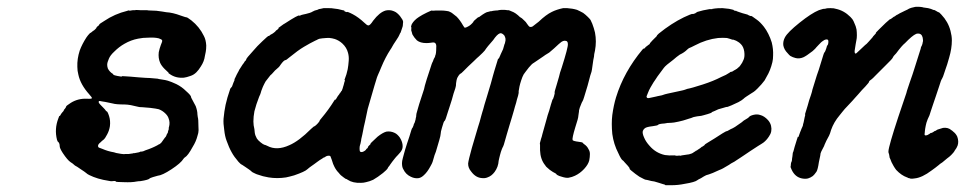

<svg xmlns="http://www.w3.org/2000/svg" viewBox="-20 -502 2845 566"><path d="M379 -472Q379 -473 383.5 -472.5Q388 -472 393.5 -472Q399 -472 405 -472Q411 -472 413 -472Q417 -471 424 -471Q441 -471 458 -468Q465 -467 470 -466Q489 -465 513 -456Q518 -454 519 -454Q520 -454 520.5 -453.5Q521 -453 525 -452Q529 -451 529 -451Q531 -452 544 -442Q568 -423 581 -396Q587 -385 588 -368Q588 -357 586.5 -349Q585 -341 584 -337Q582 -321 572 -306Q566 -296 559 -289Q551 -281 541 -278Q530 -274 522 -273Q498 -271 480 -284Q476 -287 476 -287H477Q478 -287 474.5 -290Q471 -293 465 -299Q456 -308 452 -317Q446 -331 448 -348Q450 -358 454 -369Q459 -380 458 -383Q457 -386 448 -389Q436 -392 418 -391Q401 -391 387 -388Q366 -384 347 -373Q331 -364 317 -350Q305 -339 301 -329Q296 -318 296 -311Q296 -306 298 -300Q303 -290 313 -284L314 -283H313L314 -282Q316 -281 318 -280Q321 -279 326.5 -278Q332 -277 335.5 -276.5Q339 -276 340 -277Q340 -278 342 -277.5Q344 -277 350.5 -277Q357 -277 365.5 -276Q374 -275 388.5 -274Q403 -273 409.5 -272.5Q416 -272 422 -272Q441 -270 445 -270Q447 -269 455 -268Q463 -267 467 -266Q471 -265 475 -264Q485 -261 500 -254Q516 -246 528 -234Q544 -220 543 -216Q543 -215 549 -204Q553 -197 557 -189Q562 -175 562 -165Q563 -157 563 -157Q565 -151 565 -129Q566 -117 564.5 -110Q563 -103 562 -101Q558 -85 548 -69Q534 -43 525 -38Q523 -37 521 -34Q513 -21 485.5 -3Q458 15 445 16Q440 17 431 20Q422 23 421 24Q419 28 394 32Q389 32 383 33Q369 36 345 35Q332 35 329 34.5Q326 34 323 34L321 33Q321 33 321 32Q317 31 312 32Q308 33 300 31Q267 26 243 14Q237 11 234 8Q232 6 228 3.5Q224 1 217.5 -3.5Q211 -8 208 -10Q201 -13 194 -20Q191 -22 188 -24Q179 -30 165 -51Q156 -65 156 -71Q156 -81 150 -85Q150 -86 148 -90Q140 -122 152 -153Q154 -158 154.5 -159.5Q155 -161 156 -160Q157 -160 160 -166Q161 -168 163 -170Q169 -176 168 -177Q168 -178 171 -181Q175 -186 175 -188Q175 -190 189 -199Q210 -212 236 -211Q251 -210 251 -213Q251 -215 243 -224Q217 -253 211 -282Q208 -293 208 -305Q207 -328 215 -353Q222 -372 235 -392Q237 -395 239.5 -398Q242 -401 244 -403Q246 -405 246 -405Q246 -404 251 -408Q254 -411 255.5 -411.5Q257 -412 261 -416Q265 -420 264.5 -420.5Q264 -421 266 -423Q273 -428 272.5 -429.5Q272 -431 287 -440Q318 -461 355 -470Q359 -472 360.5 -471Q362 -470 366 -471Q370 -472 374.5 -472Q379 -472 379 -472ZM281 -203Q273 -205 272 -204Q271 -204 271 -201.5Q271 -199 272 -198Q273 -196 285 -184Q290 -179 291.5 -176.5Q293 -174 294 -174Q297 -174 301.5 -160Q306 -146 304 -130Q302 -117 296 -106Q290 -94 285 -90Q282 -88 280.5 -86.5Q279 -85 277 -83Q269 -77 269 -72Q269 -67 274 -66Q275 -66 282 -63Q298 -56 316 -53Q319 -52 322.5 -51Q326 -50 336.5 -48.5Q347 -47 348 -48Q348 -48 359 -48L373 -50L374 -51Q375 -50 376 -50.5Q377 -51 379 -51Q392 -53 394 -55Q395 -55 397 -55Q401 -55 409 -59Q415 -61 419 -62.5Q423 -64 426.5 -65.5Q430 -67 430 -67Q430 -67 435.5 -69.5Q441 -72 443.5 -73.5Q446 -75 447.5 -76Q449 -77 450 -77Q451 -77 456 -82L466 -96L467 -97Q469 -99 469 -99.5Q469 -100 470 -101.5Q471 -103 471 -104Q471 -105 473 -108Q476 -113 475 -113Q475 -113 476 -117Q479 -123 477 -124Q477 -124 478 -127Q482 -141 477 -153Q475 -160 468 -167Q459 -176 448 -180Q440 -182 423 -184Q416 -185 399 -186Q391 -186 388 -187Q383 -188 366 -192Q355 -194 347 -194Q322 -194 312 -197Q307 -198 300 -199.5Q293 -201 290.5 -201.5Q288 -202 281 -203Z M934 -478Q938 -478 948.5 -478Q959 -478 963 -477Q976 -476 990 -472Q995 -471 995 -471V-470Q995 -469 997 -468Q999 -467 1001.5 -466.5Q1004 -466 1005 -467Q1005 -467 1007 -466Q1009 -465 1013 -463.5Q1017 -462 1020 -460Q1037 -451 1054 -435Q1062 -427 1066 -427Q1071 -427 1080 -441Q1099 -466 1117 -471Q1126 -473 1135 -471Q1142 -469 1147 -466Q1157 -459 1163 -449Q1170 -440 1168 -434Q1168 -431 1167.5 -427Q1167 -423 1166 -421Q1163 -411 1161 -406Q1159 -404 1157.5 -399.5Q1156 -395 1147.5 -382.5Q1139 -370 1136.5 -365Q1134 -360 1131 -356Q1116 -333 1104 -304Q1102 -299 1099 -292Q1096 -286 1095 -283Q1094 -280 1092.5 -277Q1091 -274 1091 -273Q1090 -269 1088 -263Q1087 -259 1084 -250Q1081 -240 1075 -219Q1069 -199 1064 -181Q1059 -159 1056 -143Q1053 -131 1052.5 -128Q1052 -125 1050.5 -117.5Q1049 -110 1048 -105Q1047 -100 1045 -92Q1045 -90 1044.5 -87.5Q1044 -85 1043.5 -83Q1043 -81 1043 -80Q1042 -76 1041 -73Q1040 -70 1040 -64Q1040 -58 1041 -56Q1043 -53 1048 -54Q1052 -55 1056 -58Q1060 -61 1060 -63Q1060 -63 1062 -64Q1065 -67 1065 -69Q1065 -70 1068 -73Q1073 -77 1072 -78Q1072 -79 1075.5 -82.5Q1079 -86 1084 -90.5Q1089 -95 1093 -99Q1108 -111 1119 -114Q1132 -116 1144 -110Q1152 -106 1159 -96Q1167 -83 1167 -71Q1167 -65 1165 -61Q1162 -54 1153 -45Q1147 -39 1144 -35Q1141 -31 1136.5 -25.5Q1132 -20 1130 -16.5Q1128 -13 1126 -11Q1124 -9 1123 -6Q1120 -1 1109 8Q1094 20 1080 28Q1069 33 1059 35Q1052 37 1044 37Q1020 38 1005 28Q1002 26 1002 26Q999 26 993 21Q984 15 979 8Q971 0 966 -10Q962 -17 958 -31Q955 -40 954 -41.5Q953 -43 949 -43Q943 -43 938 -39Q937 -38 936 -38Q936 -39 929 -34Q926 -32 922.5 -30Q919 -28 915.5 -25Q912 -22 906 -18Q900 -14 897.5 -12Q895 -10 892 -8Q889 -6 886 -3Q879 4 847 15Q833 19 823 21Q797 25 772 21Q754 18 741 13Q737 12 733 10Q723 6 720 2Q719 1 714 -2.5Q709 -6 703 -10Q697 -14 694 -16Q689 -18 683 -25Q670 -40 663 -53Q655 -67 648 -87Q643 -100 641 -119Q638 -138 639 -152Q641 -174 645 -193Q649 -212 659 -241L660 -242L664 -247Q665 -251 668 -258Q673 -268 671 -268Q671 -268 672 -270Q673 -272 674.5 -275Q676 -278 677.5 -281.5Q679 -285 681.5 -289Q684 -293 685 -296Q686 -298 688 -300.5Q690 -303 691.5 -306Q693 -309 695 -311.5Q697 -314 698.5 -316Q700 -318 701 -320Q702 -322 703 -322.5Q704 -323 704 -323L706 -327Q705 -329 728 -354Q737 -365 753.5 -380.5Q770 -396 771 -396Q773 -395 778 -400Q780 -401 780 -401Q781 -401 786.5 -405Q792 -409 793 -411Q793 -412 797 -414Q803 -419 801 -420Q801 -420 804 -422Q807 -424 811.5 -427.5Q816 -431 820 -433Q860 -459 862 -456Q863 -455 869 -458Q872 -459 873 -459Q874 -459 877.5 -460Q881 -461 882 -461Q884 -462 893 -464Q901 -467 901 -467.5Q901 -468 904 -469L908 -471Q908 -471 912 -472Q920 -474 919 -475L925 -476Q931 -477 934 -478ZM959 -389Q950 -391 942 -390Q938 -390 930 -389Q920 -388 917 -386Q916 -385 909 -382Q891 -373 883 -368Q879 -366 876 -364Q859 -354 832 -332Q824 -325 822 -325Q817 -325 807 -311Q803 -304 795 -298Q791 -295 786 -289Q781 -283 777 -280Q768 -269 763 -262Q761 -259 760 -256.5Q759 -254 757 -250.5Q755 -247 754.5 -245Q754 -243 752 -238.5Q750 -234 749 -229.5Q748 -225 744 -217Q735 -194 730 -174Q727 -158 727 -144Q727 -133 730 -121Q731 -114 731 -111Q732 -103 737 -94Q740 -89 748 -82.5Q756 -76 760 -75Q762 -75 768 -72Q796 -57 833 -74Q861 -86 897 -122Q905 -129 905 -129Q907 -129 911.5 -133Q916 -137 919.5 -141.5Q923 -146 922 -146Q922 -147 928 -154Q949 -179 965 -205Q966 -207 967 -208Q968 -209 968 -208Q969 -208 970 -209Q971 -210 973 -214Q976 -219 976 -219L980 -224Q980 -225 981 -226Q981 -226 981.5 -226.5Q982 -227 983 -228Q984 -231 985 -231Q985 -232 986 -233Q987 -234 987.5 -234.5Q988 -235 990 -241Q992 -247 992 -248Q992 -248 993 -251Q994 -254 994 -255Q994 -256 995 -259Q998 -266 996 -266Q995 -266 996 -268Q1002 -283 1005 -298Q1007 -309 1008 -323Q1009 -335 1006 -346Q1002 -362 989 -374Q979 -383 967 -387Q964 -388 959 -389Z M1640 -478Q1641 -478 1652 -478Q1668 -477 1681 -473Q1690 -469 1699 -464Q1706 -459 1713 -452Q1720 -445 1721 -443Q1721 -442 1723 -438.5Q1725 -435 1726 -432Q1731 -419 1734 -406Q1739 -380 1734 -353Q1731 -341 1731 -335Q1730 -331 1729 -325Q1725 -300 1725 -297Q1725 -293 1720 -279Q1719 -275 1717.5 -269.5Q1716 -264 1712 -249Q1706 -229 1702 -216Q1699 -206 1697 -203Q1696 -202 1694 -197Q1688 -183 1687 -177Q1687 -173 1686 -168Q1685 -163 1685 -161Q1685 -154 1676 -127Q1666 -94 1668 -89Q1670 -86 1686 -84Q1696 -83 1698 -81Q1698 -80 1702 -77Q1711 -71 1715 -62Q1719 -56 1719 -48Q1719 -39 1717 -29Q1714 -17 1702 -4Q1690 9 1675 16Q1667 20 1656 22Q1648 23 1636 19Q1628 17 1623 14Q1621 12 1620.5 12Q1620 12 1620 11Q1620 10 1610 5Q1600 -1 1593 -8Q1590 -10 1587 -15Q1573 -32 1572 -59Q1572 -64 1572 -70Q1572 -76 1572 -76Q1570 -77 1575 -93Q1577 -98 1579 -107Q1585 -127 1588 -139Q1590 -145 1591.5 -151.5Q1593 -158 1594.5 -162.5Q1596 -167 1599 -176Q1602 -188 1604 -193.5Q1606 -199 1607 -203Q1608 -207 1608.5 -208Q1609 -209 1609 -209Q1610 -208 1613 -218Q1616 -228 1615 -229Q1614 -230 1621 -252Q1630 -282 1631 -288Q1632 -292 1636 -303Q1655 -363 1654 -372Q1654 -379 1650 -381Q1647 -382 1645 -382Q1640 -382 1635 -378.5Q1630 -375 1613 -359Q1602 -349 1599 -347Q1584 -338 1582 -336Q1571 -328 1554 -317Q1548 -314 1539 -303Q1534 -296 1529 -290Q1523 -283 1520 -275Q1512 -254 1510 -239Q1509 -234 1509 -233.5Q1509 -233 1509 -228Q1508 -221 1504 -209Q1503 -204 1501.5 -199Q1500 -194 1498 -187.5Q1496 -181 1495 -176.5Q1494 -172 1489 -156Q1484 -140 1482 -133Q1477 -117 1474 -106Q1471 -97 1470 -92Q1465 -72 1461 -66Q1460 -64 1459 -61Q1458 -58 1456.5 -54Q1455 -50 1454 -45Q1453 -40 1452 -37Q1451 -34 1450 -28Q1449 -10 1438 5Q1429 17 1417 21Q1410 24 1401 23Q1383 22 1370 5Q1364 -2 1362 -8Q1360 -13 1360 -20Q1361 -30 1371 -66Q1383 -106 1389 -127Q1391 -133 1394 -143Q1397 -153 1399 -161.5Q1401 -170 1402 -172Q1403 -174 1404.5 -180Q1406 -186 1408 -193Q1410 -200 1415 -216Q1421 -236 1427 -256Q1431 -271 1433 -278Q1435 -285 1437 -292Q1448 -327 1448 -328Q1449 -329 1449 -329Q1451 -329 1453 -335Q1454 -338 1455 -339.5Q1456 -341 1456 -342Q1457 -344 1463 -357Q1465 -364 1467 -371Q1469 -375 1469 -377Q1471 -383 1470 -389Q1469 -393 1467 -397Q1462 -403 1457 -404Q1450 -405 1439 -391Q1437 -388 1434 -384Q1416 -364 1409 -353Q1405 -348 1392 -336Q1387 -332 1377 -322Q1367 -312 1360 -306Q1354 -300 1346.5 -292.5Q1339 -285 1338 -285Q1336 -285 1331.5 -278.5Q1327 -272 1326 -266Q1324 -256 1324 -249Q1324 -246 1317 -226Q1314 -215 1312 -208Q1306 -188 1304 -183Q1303 -180 1301 -174Q1293 -147 1291 -146Q1288 -145 1283 -126Q1279 -113 1279 -107Q1279 -103 1275 -89Q1270 -72 1265 -55Q1262 -47 1261 -44.5Q1260 -42 1257.5 -32.5Q1255 -23 1253 -19.5Q1251 -16 1249 -12Q1240 5 1230 14Q1223 21 1215 23Q1203 25 1191 19Q1176 12 1169 -3Q1167 -6 1166 -10.5Q1165 -15 1165 -21Q1165 -27 1167.5 -36Q1170 -45 1171 -49Q1172 -53 1174.5 -61.5Q1177 -70 1180 -79Q1183 -88 1187 -100Q1194 -124 1195 -124Q1196 -124 1199 -132Q1200 -137 1201 -138Q1202 -139 1203 -142.5Q1204 -146 1205 -149.5Q1206 -153 1205.5 -153Q1205 -153 1206 -155Q1207 -157 1207 -161.5Q1207 -166 1209.5 -173.5Q1212 -181 1213.5 -187.5Q1215 -194 1216 -196Q1220 -207 1230 -239Q1231 -246 1238 -268.5Q1245 -291 1248 -299Q1254 -318 1254.5 -318Q1255 -318 1256.5 -322Q1258 -326 1258.5 -327.5Q1259 -329 1259.5 -329.5Q1260 -330 1261.5 -333Q1263 -336 1263 -338Q1266 -343 1266 -362Q1267 -371 1263 -375Q1260 -378 1250 -376Q1243 -375 1237 -375Q1219 -375 1209 -383Q1201 -391 1196 -400Q1195 -403 1195 -403Q1195 -403 1194 -407Q1193 -411 1192.5 -411.5Q1192 -412 1192.5 -417Q1193 -422 1192 -423Q1191 -423 1194 -431Q1201 -443 1215 -452Q1224 -458 1238.5 -465Q1253 -472 1254 -471Q1254 -470 1258.5 -470.5Q1263 -471 1265 -471Q1267 -471 1279 -471Q1288 -471 1294.5 -470Q1301 -469 1301 -469Q1301 -469 1303 -468.5Q1305 -468 1307.5 -466.5Q1310 -465 1312 -464Q1319 -459 1326 -453Q1336 -443 1345 -427Q1348 -422 1349 -421Q1351 -419 1360 -424Q1368 -428 1376 -438Q1377 -439 1376.5 -439Q1376 -439 1376 -438H1375Q1375 -439 1388 -450Q1391 -452 1391.5 -451.5Q1392 -451 1394 -453Q1413 -467 1419 -467Q1419 -467 1422.5 -468Q1426 -469 1426.5 -469Q1427 -469 1429 -469Q1431 -470 1441 -471Q1448 -471 1450 -472Q1454 -473 1462.5 -473Q1471 -473 1475 -472Q1476 -472 1477 -472Q1479 -473 1494 -466Q1500 -463 1507 -457Q1514 -450 1515.5 -450Q1517 -450 1526 -441Q1530 -437 1530 -437Q1530 -437 1533.5 -432Q1537 -427 1538 -426Q1542 -420 1550 -424Q1553 -426 1568 -438Q1590 -459 1607 -467Q1621 -474 1640 -478Z M2110 -478 2129 -476 2138 -474Q2142 -473 2142 -473Q2144 -470 2150 -470Q2151 -470 2151 -469.5Q2151 -469 2151.5 -469Q2152 -469 2158.5 -466.5Q2165 -464 2169 -463Q2177 -461 2180 -460Q2183 -459 2183.5 -459Q2184 -459 2187 -457Q2193 -454 2194 -455Q2195 -456 2211 -444Q2221 -437 2232 -423Q2239 -414 2245 -402Q2251 -390 2255 -377Q2260 -357 2259 -338Q2259 -328 2257 -319Q2251 -294 2240 -276Q2236 -268 2234 -265Q2226 -254 2213 -241Q2205 -233 2201.5 -231Q2198 -229 2192 -225Q2186 -221 2180.5 -217.5Q2175 -214 2171.5 -210.5Q2168 -207 2157 -201Q2132 -189 2125 -187Q2123 -187 2120.5 -186.5Q2118 -186 2112 -184Q2106 -182 2101.5 -181Q2097 -180 2093.5 -178Q2090 -176 2087 -175Q2077 -171 2078 -171V-170Q2077 -170 2073 -168Q2068 -166 2053 -162Q2050 -161 2047 -160.5Q2044 -160 2043 -160L2035 -159Q2031 -158 2027.5 -157.5Q2024 -157 2021 -155.5Q2018 -154 2012 -152.5Q2006 -151 2001 -149Q1996 -147 1980.5 -143.5Q1965 -140 1958.5 -140Q1952 -140 1947.5 -139.5Q1943 -139 1939 -138Q1922 -137 1920 -134Q1919 -132 1904 -130Q1886 -128 1881 -124Q1877 -121 1875 -116Q1873 -109 1879 -96Q1884 -84 1895 -72Q1913 -51 1940 -45Q1953 -43 1968 -44Q1971 -44 1971 -43.5Q1971 -43 1973 -43Q1975 -43 1978 -43Q1981 -43 1983 -44V-43H1986Q1989 -44 1997 -45Q2005 -46 2007 -46.5Q2009 -47 2011 -47Q2020 -49 2025 -53Q2026 -54 2026 -54Q2028 -54 2032 -58Q2033 -58 2033.5 -58Q2034 -58 2035 -59Q2036 -60 2037.5 -61Q2039 -62 2040 -62.5Q2041 -63 2044.5 -65.5Q2048 -68 2048 -68.5Q2048 -69 2051 -70Q2054 -72 2056 -73.5Q2058 -75 2057.5 -75.5Q2057 -76 2067 -82Q2084 -92 2110 -109Q2122 -116 2122 -115.5Q2122 -115 2122 -115Q2123 -115 2130 -119Q2133 -121 2133.5 -121Q2134 -121 2140 -124Q2146 -127 2147 -128Q2148 -129 2158.5 -136Q2169 -143 2170 -144.5Q2171 -146 2179 -150.5Q2187 -155 2188 -157Q2191 -161 2201.5 -163.5Q2212 -166 2221 -163Q2233 -160 2244 -148Q2251 -140 2253 -131Q2257 -114 2247 -100Q2240 -89 2231 -82Q2228 -80 2225 -78Q2222 -76 2214.5 -71.5Q2207 -67 2191.5 -56.5Q2176 -46 2173 -44Q2170 -42 2162.5 -37Q2155 -32 2151 -29.5Q2147 -27 2145 -25.5Q2143 -24 2139.5 -22.5Q2136 -21 2129 -16Q2108 -3 2101 -1Q2097 1 2092 3Q2082 8 2070 12Q2061 14 2055 18Q2046 24 2039 27Q2037 28 2036 29Q2029 35 1998 40Q1979 44 1959 44H1942L1939 42Q1935 41 1933.5 40.5Q1932 40 1922.5 37Q1913 34 1909 33Q1900 32 1890 29Q1886 28 1885 28Q1883 29 1865 19Q1860 16 1853 10.5Q1846 5 1840.5 0.5Q1835 -4 1836 -5Q1837 -6 1831 -13Q1825 -19 1820 -25Q1818 -28 1816 -29Q1811 -32 1803 -50Q1789 -77 1785 -107Q1782 -138 1785 -163Q1789 -192 1796 -215Q1819 -290 1874 -356Q1877 -359 1878 -359Q1880 -358 1884 -364Q1887 -366 1887 -366Q1887 -366 1890 -368.5Q1893 -371 1893.5 -371Q1894 -371 1895 -372L1896 -374Q1895 -374 1899 -378Q1903 -382 1903 -382.5Q1903 -383 1909.5 -389Q1916 -395 1917 -397L1918 -398L1917 -397Q1915 -396 1917 -398L1922 -403Q1959 -433 1996 -451Q2018 -461 2020 -461Q2024 -460 2030 -463L2031 -464L2036 -467Q2052 -472 2071 -475H2078H2080V-476H2081Q2082 -476 2088 -477Q2094 -478 2110 -478ZM2123 -390Q2112 -391 2097 -390Q2062 -386 2028 -368Q2022 -365 2018 -363Q2011 -361 2006 -356Q1997 -347 1984 -341Q1981 -339 1974.5 -334Q1968 -329 1965 -326Q1942 -309 1937 -302Q1935 -299 1925.5 -286.5Q1916 -274 1914.5 -271Q1913 -268 1910.5 -265Q1908 -262 1907 -260Q1906 -258 1904 -255Q1902 -252 1897.5 -244Q1893 -236 1890 -228Q1887 -220 1886 -218Q1886 -214 1889 -213Q1891 -212 1903 -215Q1912 -217 1914.5 -217.5Q1917 -218 1918.5 -218.5Q1920 -219 1926 -220Q1932 -221 1935.5 -222.5Q1939 -224 1948 -226Q1975 -232 1985 -234Q1995 -236 1999 -237.5Q2003 -239 2006 -240Q2018 -242 2052 -253Q2083 -263 2106 -275Q2121 -281 2131 -288Q2133 -290 2134 -290Q2138 -290 2142 -293Q2144 -295 2145 -295Q2146 -295 2150 -298Q2152 -299 2152 -299Q2152 -299 2156 -302.5Q2160 -306 2160.5 -306.5Q2161 -307 2163 -310Q2168 -316 2172 -326Q2176 -335 2174 -350Q2172 -364 2164 -372Q2159 -377 2156 -378.5Q2153 -380 2150 -382L2142 -385H2139Q2131 -388 2123 -390Z M2702 -480Q2709 -479 2716 -478Q2725 -476 2731 -473Q2734 -472 2734 -472.5Q2734 -473 2740 -469.5Q2746 -466 2746 -466Q2748 -467 2755 -459Q2775 -438 2782 -411Q2786 -396 2786 -383Q2786 -359 2778 -332Q2772 -310 2767 -297Q2766 -293 2763 -285Q2760 -275 2757 -270Q2754 -266 2749 -249Q2747 -243 2744.5 -235.5Q2742 -228 2738.5 -217.5Q2735 -207 2731 -195.5Q2727 -184 2724 -174.5Q2721 -165 2720 -162Q2714 -150 2711 -140Q2710 -136 2709 -131.5Q2708 -127 2707.5 -123.5Q2707 -120 2706.5 -116Q2706 -112 2706 -110Q2705 -105 2706 -104Q2708 -102 2710 -103Q2714 -103 2721 -108Q2724 -111 2725 -110Q2727 -110 2733 -114Q2735 -116 2736.5 -116Q2738 -116 2740.5 -118Q2743 -120 2744 -120Q2745 -120 2747 -121Q2752 -123 2760 -125Q2775 -127 2785 -118Q2787 -117 2790 -114Q2798 -108 2802 -99Q2807 -85 2803 -73Q2800 -65 2795 -59Q2793 -55 2790 -51.5Q2787 -48 2784 -45Q2781 -42 2778.5 -40Q2776 -38 2772 -35Q2768 -32 2763 -27.5Q2758 -23 2754.5 -21Q2751 -19 2748 -16Q2737 -7 2727 0Q2698 22 2676 24Q2664 26 2660 23Q2659 23 2658 23Q2657 23 2657 22.5Q2657 22 2654 21Q2637 15 2622 -1Q2618 -6 2614 -13Q2607 -25 2605 -32Q2603 -37 2602.5 -37.5Q2602 -38 2602 -41Q2601 -48 2600 -50Q2599 -51 2599 -56Q2600 -72 2628 -157Q2650 -222 2652 -228Q2653 -233 2656 -241.5Q2659 -250 2661.5 -258Q2664 -266 2666 -271Q2668 -276 2670 -282.5Q2672 -289 2675 -298Q2690 -344 2694 -358Q2695 -364 2696 -365Q2697 -366 2698.5 -370.5Q2700 -375 2700 -377Q2702 -382 2700 -391Q2697 -404 2685 -403Q2677 -403 2658 -385Q2651 -378 2648 -375Q2639 -368 2622 -345Q2618 -341 2615.5 -338Q2613 -335 2611.5 -331.5Q2610 -328 2591 -309.5Q2572 -291 2562 -280.5Q2552 -270 2549 -268Q2543 -264 2542 -262Q2542 -261 2542 -261Q2542 -259 2531 -247Q2521 -237 2510 -224Q2505 -218 2500.5 -213.5Q2496 -209 2493 -205Q2485 -197 2478 -189Q2470 -181 2463 -172Q2461 -169 2455 -162Q2438 -142 2430 -119Q2427 -108 2424 -102Q2415 -86 2411 -76Q2410 -72 2406 -65Q2400 -54 2399 -50Q2399 -47 2398 -43Q2396 -35 2394 -24Q2391 -3 2387 4Q2380 14 2376 17Q2369 22 2362 24Q2354 26 2344 24Q2324 20 2314 -1Q2309 -11 2311 -12Q2311 -13 2311.5 -18.5Q2312 -24 2313 -24Q2315 -28 2315 -35Q2315 -36 2316 -41L2317 -50V-51Q2317 -52 2319 -56Q2321 -65 2329 -90Q2332 -98 2332 -99L2333 -98L2334 -99Q2335 -102 2337 -107.5Q2339 -113 2339 -113Q2339 -113 2340.5 -116.5Q2342 -120 2343 -123Q2349 -135 2347 -137H2348Q2348 -138 2349.5 -143.5Q2351 -149 2351 -151Q2351 -153 2352 -156Q2355 -165 2353 -165Q2353 -166 2361 -191Q2364 -203 2365.5 -207Q2367 -211 2370.5 -221.5Q2374 -232 2375 -238Q2378 -247 2388 -280Q2393 -293 2401 -320Q2409 -347 2410 -347Q2413 -350 2416 -360Q2418 -367 2418 -367Q2422 -370 2422 -380Q2422 -384 2420 -385Q2417 -387 2410 -384Q2407 -382 2404 -380Q2402 -379 2394 -370.5Q2386 -362 2386 -362Q2386 -362 2384.5 -360Q2383 -358 2380 -355.5Q2377 -353 2375 -351Q2357 -337 2348 -333Q2336 -328 2325 -331Q2317 -333 2310 -337Q2307 -339 2302 -345Q2291 -356 2289 -369Q2288 -381 2294 -392Q2302 -407 2337 -435Q2372 -463 2394 -472Q2408 -477 2412 -476Q2412 -476 2415 -477Q2418 -478 2428.5 -478Q2439 -478 2444 -476Q2468 -471 2487 -452Q2494 -445 2496 -440Q2497 -437 2499 -433Q2503 -425 2505 -415Q2506 -407 2506 -398Q2506 -389 2504.5 -383Q2503 -377 2502.5 -372Q2502 -367 2501 -362.5Q2500 -358 2499.5 -353Q2499 -348 2500 -346Q2501 -344 2502 -344Q2503 -344 2504.5 -345Q2506 -346 2519.5 -359Q2533 -372 2535 -373Q2537 -375 2541.5 -380Q2546 -385 2550 -389.5Q2554 -394 2553.5 -394Q2553 -394 2556 -397Q2559 -400 2561 -402.5Q2563 -405 2562 -405Q2561 -405 2571 -415Q2595 -439 2603 -445L2605 -446L2604 -445L2606 -446Q2608 -447 2611.5 -450Q2615 -453 2616 -453Q2617 -453 2620 -455.5Q2623 -458 2623.5 -458Q2624 -458 2626 -459Q2632 -463 2641 -467Q2643 -468 2647 -470Q2651 -472 2653.5 -473Q2656 -474 2656.5 -474.5Q2657 -475 2658 -475.5Q2659 -476 2661 -477Q2665 -479 2675 -481Q2677 -482 2682.5 -482Q2688 -482 2688.5 -482Q2689 -482 2694.5 -481.5Q2700 -481 2702 -480Z"/></svg>

Font: TT2020 Style E
Style: Italic
Weight: 400
Italic angle: -15°
Version: Version 0.2.000